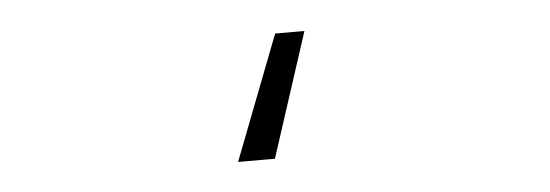

<svg xmlns="http://www.w3.org/2000/svg" viewBox="-30 -195 1060 370"><g transform="rotate(-5 500.0 -10.0)"><path d="M489.3 110.4H418L510.7 -129.9H567.4Z"/></g></svg>

Font: Gen Shin Gothic Monospace Light
Style: Regular
Weight: 300
Designer: [Source Han Sans]
Ryoko NISHIZUKA  (kana & ideographs); Paul D. Hunt (Latin, Greek & Cyrillic); Wenlong ZHANG  (bopomofo
Version: Version 1.002.20150607